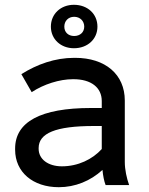

<svg xmlns="http://www.w3.org/2000/svg" viewBox="-20 -771 621 800"><path d="M288 -570C345 -570 386 -608 386 -660C386 -713 345 -751 288 -751C233 -751 192 -713 192 -660C192 -608 233 -570 288 -570ZM289 -621C264 -621 248 -637 248 -660C248 -683 264 -701 289 -701C314 -701 331 -683 331 -660C331 -637 314 -621 289 -621ZM225 9C293 9 357 -17 407 -63C409 -40 414 -15 420 0H518C508 -28 500 -64 500 -96V-352C500 -461 419 -530 293 -530H289C209 -530 134 -503 69 -462L112 -387C162 -420 228 -441 284 -441H286C360 -441 404 -406 404 -350V-321H359C149 -321 43 -263 43 -152V-147C43 -54 117 9 225 9ZM238 -78C180 -78 141 -108 141 -151V-154C141 -216 212 -246 371 -246H404V-150C365 -107 305 -78 238 -78Z"/></svg>

Font: Fixel Display Medium
Style: Regular
Weight: 500
Designer: AlfaBravo + MacPaw
Foundry: Kyrylo Tkachov, Marchela Mozhyna, Serhii Makarenko, Maria Weinstein, Zakhar Kryvoshyya
Version: Version 1.211